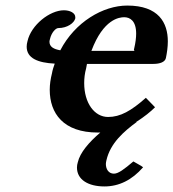

<svg xmlns="http://www.w3.org/2000/svg" viewBox="-20 -465 624 691"><path d="M488 132 460 116C427 144 406 160 390 160C371 160 361 144 361 125C361 121 362 117 363 112C377 50 426 8 472 -26H470C500 -45 522 -63 538 -79L505 -113C452 -66 413 -44 369 -44C320 -44 283 -94 283 -166C283 -183 285 -201 290 -219C291 -226 292 -230 293 -235H532C556 -235 574 -242 577 -256C581 -275 584 -296 584 -316C584 -383 551 -445 438 -445C351 -445 250 -386 197 -284C174 -288 158 -296 158 -315C158 -318 159 -321 160 -325C165 -347 180 -364 190 -364C222 -364 247 -382 251 -399V-403C251 -419 231 -428 210 -428C159 -428 92 -375 79 -317C77 -310 76 -303 76 -297C76 -255 117 -239 177 -236C173 -225 169 -213 167 -201C162 -181 159 -161 159 -142C159 -57 208 12 332 12H341C301 46 268 84 260 119C258 125 257 132 257 138C257 182 298 206 356 206C408 206 455 183 495 137ZM309 -282C352 -397 410 -403 427 -403C448 -403 470 -390 470 -344C470 -330 468 -312 463 -291C461 -285 462 -282 466 -282H341Z"/></svg>

Font: Linux Libertine O
Style: Bold Italic
Weight: 700
Italic angle: -11.5°
Designer: Philipp H. Poll
Foundry: Philipp H. Poll
Version: Version 4.1.0